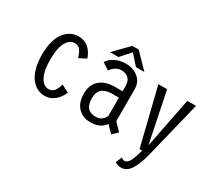

<svg xmlns="http://www.w3.org/2000/svg" viewBox="-149 -962 1647 1463"><g transform="rotate(30 675.0 -230.5)"><path d="M395.5 -100Q382 -57.5 343.5 -23.2Q305 11 252.5 11Q227 11 202.8 2Q178.5 -7 156 -27.2Q133.5 -47.5 117 -77.2Q100.5 -107 90.5 -151.8Q80.5 -196.5 80.5 -251Q80.5 -319.5 95.5 -371.5Q110.5 -423.5 135.8 -453.2Q161 -483 190.5 -497.5Q220 -512 252.5 -512Q306.5 -512 343 -480.2Q379.5 -448.5 395.5 -398L332.5 -366Q319 -411 302.5 -431.8Q286 -452.5 253 -452.5Q210 -452.5 182 -402Q154 -351.5 154 -251Q154 -151.5 182.2 -100Q210.5 -48.5 253 -48.5Q286 -48.5 303.5 -71.8Q321 -95 331 -132.5Z M822.5 -527H748.5L672 -613L594.5 -527H520.5L643.5 -653.5H699.5ZM841.5 11 784 -47.5Q743 11 656.5 11Q589.5 11 547.5 -32Q505.5 -75 505.5 -155.5Q505.5 -234 554 -275.5Q602.5 -317 688.5 -317H752.5V-360Q752.5 -406.5 729 -429Q705.5 -451.5 666.5 -451.5Q637.5 -451.5 613.5 -435.2Q589.5 -419 576.5 -397L516.5 -437.5Q534.5 -469 575.8 -490.5Q617 -512 671.5 -512Q735 -512 779.8 -475.5Q824.5 -439 824.5 -373.5V-95.5L886 -32ZM670 -45.5Q700.5 -45.5 721.8 -60.8Q743 -76 752.5 -100.5V-260.5H692.5Q635.5 -260.5 605.8 -235.2Q576 -210 576 -153.5Q576 -45.5 670 -45.5Z M1038 -500 1129 -58.5 1216 -500H1292.5L1169.5 0Q1146 94.5 1113 144Q1080 193.5 1031.5 193.5Q1015.5 193.5 999 187.5Q982.5 181.5 977 176L1000 123Q1015 135.5 1030 135.5Q1054.5 135.5 1072 102Q1089.5 68.5 1107.5 0H1084.5L961.5 -500Z"/></g></svg>

Font: League Mono Condensed Light
Style: Regular
Weight: 300
Width: 1
Designer: Tyler Finck
Foundry: The League of Moveable Type / Tyler Finck
Version: Version 2.210